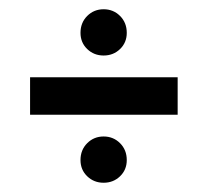

<svg xmlns="http://www.w3.org/2000/svg" viewBox="-20 -505 449 415"><path d="M154 -434Q154 -456 168.5 -470.5Q183 -485 204 -485Q225 -485 239.5 -470.5Q254 -456 254 -434Q254 -413 239.5 -399Q225 -385 204 -385Q183 -385 168.5 -399Q154 -413 154 -434ZM45 -338H364V-257H45ZM154 -159Q154 -181 168.5 -195.5Q183 -210 204 -210Q225 -210 239.5 -195.5Q254 -181 254 -159Q254 -138 239.5 -124Q225 -110 204 -110Q183 -110 168.5 -124Q154 -138 154 -159Z"/></svg>

Font: Prompt
Style: Regular
Weight: 400
Designer: Katatrad Team
Foundry: CadsonDemak
Version: Version 1.001